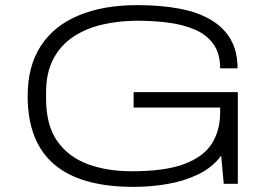

<svg xmlns="http://www.w3.org/2000/svg" viewBox="-20 -718 1056 750"><path d="M502 12Q294 12 191 -76.5Q88 -165 88 -343Q88 -459 139 -538Q190 -617 286.5 -657.5Q383 -698 516 -698Q609 -698 682 -684Q755 -670 805.5 -639.5Q856 -609 882 -562.5Q908 -516 908 -451H840Q840 -509 813.5 -546Q787 -583 741 -602.5Q695 -622 637.5 -629.5Q580 -637 517 -637Q446 -637 382 -622.5Q318 -608 268 -575.5Q218 -543 189 -489Q160 -435 160 -357V-333Q160 -229 203.5 -167Q247 -105 322.5 -77Q398 -49 495 -49Q626 -49 701.5 -78Q777 -107 808.5 -158.5Q840 -210 840 -278V-298H502V-358H909V0H854L844 -110Q810 -64 755.5 -37.5Q701 -11 635.5 0.5Q570 12 502 12Z"/></svg>

Font: Archivo Expanded ExtraLight
Style: Regular
Weight: 250
Width: 7
Designer: Hector Gatti
Foundry: Omnibus-Type
Version: Version 2.001